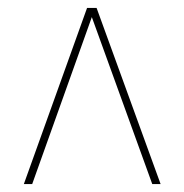

<svg xmlns="http://www.w3.org/2000/svg" viewBox="-20 -734 464 483"><path d="M40 -271 199 -714H223L384 -271H363L211 -691L61 -271Z"/></svg>

Font: Noto Serif Display ExtraCondensed Medium
Style: Regular
Weight: 500
Width: 2
Designer: Monotype Design Team
Foundry: Monotype Imaging Inc.
Version: Version 2.009